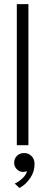

<svg xmlns="http://www.w3.org/2000/svg" viewBox="-20 -708 239 936"><path d="M118.5 0H62V-688H118.5ZM97.5 38Q119 38 133.8 53Q148.5 68 148.5 91.5Q148.5 129 127.2 160.2Q106 191.5 75 208.5L52 187Q72 177.5 89.8 161Q107.5 144.5 111.5 126Q103 130 92 130Q74.5 130 61.8 116.8Q49 103.5 49 86Q49 65 62.8 51.5Q76.5 38 97.5 38Z"/></svg>

Font: League Spartan Light
Style: Regular
Weight: 277
Foundry: The League of Moveable Type
Version: Version 2.002